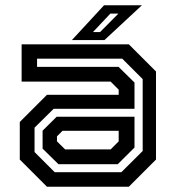

<svg xmlns="http://www.w3.org/2000/svg" viewBox="-20 -708 666 728"><path d="M158 0 55 -103V-245.5L158 -348.5H430V-368L399.5 -398.5H62V-540H468.5L571.5 -437V-103L468.5 0ZM201.5 -85.5 141.5 -144.5V-212.5L195 -265.5H490V-148.5L426.5 -85.5ZM187.5 -55H440L521 -135.5V-408L443.5 -485.5H120.5V-454.5H429.5L490 -395V-295.5H183.5L111 -224V-131.5ZM227 -141.5H399.5L430 -172V-212H217L196 -191V-172ZM252.5 -556 374.5 -688H518L376 -556ZM332.5 -586.5H359.5L429 -656.5H398.5Z"/></svg>

Font: Tourney Thin SemiBold
Style: Regular
Weight: 600
Version: Version 1.015